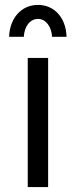

<svg xmlns="http://www.w3.org/2000/svg" viewBox="-20 -762 309 782"><path d="M77 -612C79 -654 102 -685 135 -685C166 -685 190 -654 192 -612H251C249 -690 201 -742 135 -742C68 -742 20 -690 17 -612ZM93 -526V0H176V-526Z"/></svg>

Font: Juman Normal
Style: Regular
Weight: 300
Designer: Bandar Raffah (Arabic) Julieta Ulanovsky (Latin)
Foundry: Caramella
Version: Version 5.022;PS 005.022;hotconv 1.0.88;makeotf.lib2.5.64775